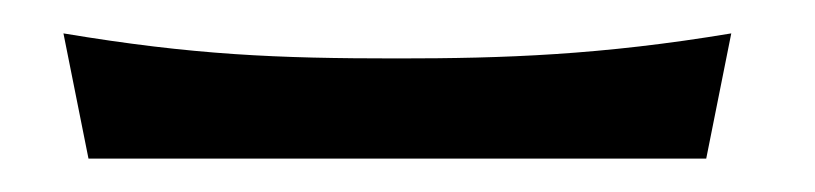

<svg xmlns="http://www.w3.org/2000/svg" viewBox="-20 -675 488 115"><path d="M18 -655 33 -580H403L418 -655C340 -642 282 -640 218 -640C146 -640 96 -642 18 -655Z"/></svg>

Font: Sinistre Bold
Style: Regular
Weight: 900
Designer: Jules Durand
Foundry: Collletttivo
Version: Version 69.420;Glyphs 3.2 (3217)